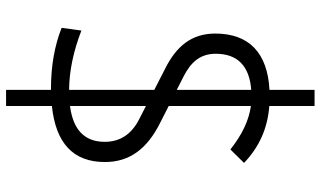

<svg xmlns="http://www.w3.org/2000/svg" viewBox="-230 -660 1046 626"><g transform="rotate(90 293.0 -347.0)"><path d="M272.9 156.2H325.7V6.8C447.8 -5.9 508.3 -63.5 508.3 -166C508.3 -246.6 465.3 -303.7 380.4 -346.2L325.7 -374V-642.1C372.6 -635.3 418.5 -613.8 467.3 -575.2L511.2 -619.6C458.5 -669.9 398.4 -696.3 325.7 -702.1V-849.6H272.9V-702.6C152.3 -696.3 89.4 -635.7 89.4 -525.9C89.4 -449.7 129.4 -399.4 205.1 -361.8L272.9 -327.1V-49.3C210.9 -49.8 146.5 -63.5 79.6 -89.4L70.8 -24.9C128.9 -2 194.3 9.8 269 9.8C270.5 9.8 271.5 9.8 272.9 9.8ZM325.7 -52.2V-299.8L369.6 -277.3C418 -252.4 442.4 -215.3 442.4 -165.5C442.4 -100.1 403.8 -62.5 325.7 -52.2ZM272.9 -400.4 230.5 -421.9C181.2 -446.8 155.3 -478 155.3 -527.3C155.3 -598.6 195.3 -637.2 272.9 -643.1Z"/></g></svg>

Font: Cascadia Code PL Light
Style: Regular
Weight: 300
Monospace: yes
Designer: Aaron Bell
Foundry: Saja Typeworks
Version: Version 2404.023